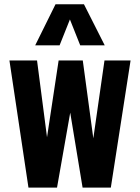

<svg xmlns="http://www.w3.org/2000/svg" viewBox="-20 -853 636 873"><path d="M140.1 -647 232.4 -833.5H361.8L456.1 -647H344.7L297.9 -764.6L251 -647ZM109.4 0 22.9 -578.1H148.4L193.8 -229L246.6 -578.1H356.4L404.3 -224.1L455.1 -578.1H573.7L483.9 0H355.5L299.3 -340.8L239.3 0Z"/></svg>

Font: Oswald
Style: DemiBold
Weight: 600
Designer: Vernon Adams
Foundry: Vernon Adams
Version: 3.0; ttfautohint (v0.95) -l 8 -r 50 -G 200 -x 0 -w "G" -W -c